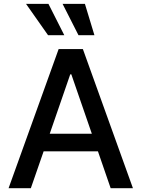

<svg xmlns="http://www.w3.org/2000/svg" viewBox="-20 -984 740 1004"><path d="M675.1 0H558.6L492.2 -192.5H208.1L141.3 0H24.9L286.6 -727.3H413.4ZM460.2 -284.8 353 -595.2H347.3L240.1 -284.8ZM316.1 -800.1H231.2L116.1 -963.8H233.3ZM473.7 -800.1H390.3L307.2 -963.8H424Z"/></svg>

Font: Linik Sans Medium
Style: Regular
Weight: 500
Designer: Rasmus Andersson (font), Cristiano Sobral (main changes)
Foundry: rsms
Version: Version 3.018;June 1, 2022;FontCreator 14.0.0.2814 64-bit; t